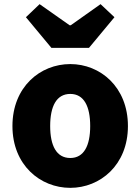

<svg xmlns="http://www.w3.org/2000/svg" viewBox="-20 -892 677 926"><path d="M319 14C463 14 597 -96 597 -284C597 -473 463 -583 319 -583C174 -583 40 -473 40 -284C40 -96 174 14 319 14ZM319 -130C252 -130 222 -190 222 -284C222 -379 252 -439 319 -439C385 -439 415 -379 415 -284C415 -190 385 -130 319 -130ZM228 -661H409L532 -809L465 -872L321 -770H316L171 -872L105 -809Z"/></svg>

Font: Noto Sans CJK JP Black
Style: Regular
Weight: 900
Designer: Ryoko NISHIZUKA (kana & ideographs); Paul D. Hunt (Latin, Greek & Cyrillic); Wenlong ZHANG (bopomofo); Sandoll Communica
Foundry: Adobe Systems Incorporated
Version: Version 1.004;PS 1.004;hotconv 1.0.82;makeotf.lib2.5.63406